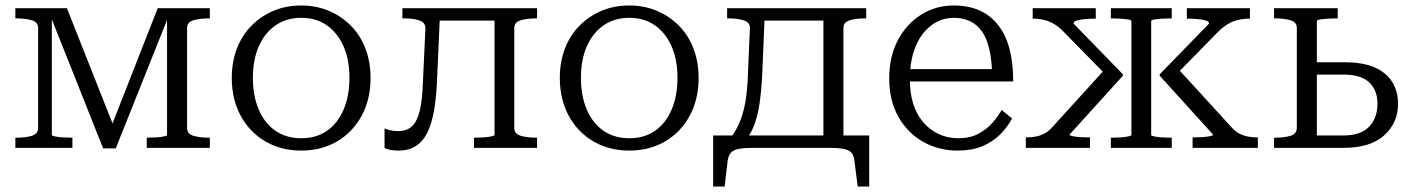

<svg xmlns="http://www.w3.org/2000/svg" viewBox="-20 -539 5138 700"><path d="M224 -509 401 -62 380 -63 555 -509H745V-472H743Q708 -472 685 -465Q662 -458 662 -437V-73Q662 -51 685 -44Q708 -37 743 -37H745V0H515V-37H517Q531 -37 548 -38Q565 -39 577 -41.5Q589 -44 589 -47V-493L599 -491L402 2H356L160 -491L169 -493V-47Q169 -44 181 -41.5Q193 -39 210 -38Q227 -37 241 -37H244V0H36V-37H38Q74 -37 96.5 -44Q119 -51 119 -73V-437Q119 -458 96.5 -465Q74 -472 38 -472H36V-509Z M1331 -255Q1331 -177 1298.5 -117Q1266 -57 1209 -23.5Q1152 10 1078 10Q1005 10 947.5 -23.5Q890 -57 857.5 -117Q825 -177 825 -255Q825 -313 843.5 -361.5Q862 -410 896.5 -445Q931 -480 977 -499.5Q1023 -519 1078 -519Q1133 -519 1179 -499.5Q1225 -480 1259.5 -445Q1294 -410 1312.5 -361.5Q1331 -313 1331 -255ZM902 -255Q902 -189 923.5 -139Q945 -89 984.5 -62Q1024 -35 1078 -35Q1133 -35 1172 -62Q1211 -89 1232.5 -139Q1254 -189 1254 -255Q1254 -321 1232.5 -370Q1211 -419 1172 -446.5Q1133 -474 1078 -474Q1024 -474 984.5 -446.5Q945 -419 923.5 -370Q902 -321 902 -255Z M1522 -242 1531 -436Q1531 -457 1509 -464.5Q1487 -472 1451 -472H1447V-509H1585L1573 -239Q1569 -150 1553 -95Q1537 -40 1507.5 -15Q1478 10 1434 10Q1418 10 1403.5 7.5Q1389 5 1382 0V-71Q1387 -68 1400.5 -64.5Q1414 -61 1432 -61Q1463 -61 1482 -78.5Q1501 -96 1510.5 -136Q1520 -176 1522 -242ZM1783 -47V-509H1938V-472H1936Q1901 -472 1878 -465Q1855 -458 1855 -437V-73Q1855 -51 1878 -44Q1901 -37 1936 -37H1938V0H1708V-37H1710Q1724 -37 1741 -38Q1758 -39 1770.5 -41.5Q1783 -44 1783 -47ZM1551 -464V-509H1821V-464Z M2527 -255Q2527 -177 2494.5 -117Q2462 -57 2405 -23.5Q2348 10 2274 10Q2201 10 2143.5 -23.5Q2086 -57 2053.5 -117Q2021 -177 2021 -255Q2021 -313 2039.5 -361.5Q2058 -410 2092.5 -445Q2127 -480 2173 -499.5Q2219 -519 2274 -519Q2329 -519 2375 -499.5Q2421 -480 2455.5 -445Q2490 -410 2508.5 -361.5Q2527 -313 2527 -255ZM2098 -255Q2098 -189 2119.5 -139Q2141 -89 2180.5 -62Q2220 -35 2274 -35Q2329 -35 2368 -62Q2407 -89 2428.5 -139Q2450 -189 2450 -255Q2450 -321 2428.5 -370Q2407 -419 2368 -446.5Q2329 -474 2274 -474Q2220 -474 2180.5 -446.5Q2141 -419 2119.5 -370Q2098 -321 2098 -255Z M2982 -4V-509H3138V-472H3136Q3112 -472 3094 -469Q3076 -466 3065.5 -459Q3055 -452 3055 -437V-4ZM2743 -464V-509H3021V-464ZM3095 46Q3093 27 3083.5 17Q3074 7 3054 3.5Q3034 0 3002 0H2727Q2695 0 2675 3.5Q2655 7 2645.5 17Q2636 27 2633 46L2622 141H2580V-45H3149V141H3107ZM2707 -272 2714 -436Q2715 -457 2692.5 -464.5Q2670 -472 2635 -472H2631V-509H2769L2759 -269Q2756 -206 2749 -160.5Q2742 -115 2729.5 -82.5Q2717 -50 2698 -27H2637Q2660 -56 2674.5 -88.5Q2689 -121 2697 -164.5Q2705 -208 2707 -272Z M3297 -251Q3297 -199 3310 -159Q3323 -119 3347.5 -91.5Q3372 -64 3404 -49.5Q3436 -35 3474 -35Q3517 -35 3547.5 -51.5Q3578 -68 3598.5 -91.5Q3619 -115 3632 -138L3670 -107Q3652 -74 3625 -47.5Q3598 -21 3560.5 -5.5Q3523 10 3472 10Q3402 10 3345.5 -22Q3289 -54 3255.5 -113Q3222 -172 3222 -253Q3222 -332 3253 -391.5Q3284 -451 3337.5 -485Q3391 -519 3457 -519Q3510 -519 3550 -501.5Q3590 -484 3618 -449Q3646 -414 3660 -362.5Q3674 -311 3674 -242H3278V-287H3621L3597 -268Q3596 -320 3587 -359Q3578 -398 3561 -423Q3544 -448 3518 -461Q3492 -474 3457 -474Q3423 -474 3394 -458.5Q3365 -443 3343 -414Q3321 -385 3309 -343.5Q3297 -302 3297 -251Z M4566 0H4328V-38H4332Q4346 -38 4362.5 -39Q4379 -40 4391 -42.5Q4403 -45 4403 -48L4208 -263V-268L4388 -453Q4388 -461 4375.5 -464.5Q4363 -468 4345 -469.5Q4327 -471 4312 -471H4307V-509H4537V-471H4535Q4515 -471 4495 -466.5Q4475 -462 4457 -451.5Q4439 -441 4421 -423L4264 -263L4268 -296L4469 -76Q4483 -60 4498.5 -52Q4514 -44 4530.5 -41Q4547 -38 4564 -38H4566ZM3720 0V-38H3722Q3739 -38 3755.5 -41Q3772 -44 3787.5 -52Q3803 -60 3817 -76L4017 -296L4015 -263L3858 -423Q3841 -441 3823 -451.5Q3805 -462 3786 -466.5Q3767 -471 3747 -471H3745V-509H3975V-471H3970Q3955 -471 3937.5 -469.5Q3920 -468 3907 -464.5Q3894 -461 3894 -453L4074 -268V-263L3879 -48Q3879 -45 3891 -42.5Q3903 -40 3920 -39Q3937 -38 3950 -38H3954V0ZM4030 -472V-509H4252V-472H4249Q4235 -472 4218 -471Q4201 -470 4189 -468Q4177 -466 4177 -462V-47Q4177 -44 4189 -41.5Q4201 -39 4218 -38Q4235 -37 4249 -37H4252V0H4030V-37H4033Q4047 -37 4064 -38Q4081 -39 4093 -41.5Q4105 -44 4105 -47V-462Q4105 -466 4093 -468Q4081 -470 4064 -471Q4047 -472 4033 -472Z M4781 -45H4877Q4941 -45 4971.5 -77Q5002 -109 5002 -161Q5002 -211 4971.5 -239Q4941 -267 4880 -267H4761V-312H4883Q4979 -312 5028 -271.5Q5077 -231 5077 -161Q5077 -91 5026.5 -45.5Q4976 0 4879 0H4625V-37H4627Q4663 -37 4685.5 -44Q4708 -51 4708 -73V-437Q4708 -458 4685.5 -465Q4663 -472 4627 -472H4625V-509H4857V-472H4853Q4839 -472 4822 -471Q4805 -470 4793 -468Q4781 -466 4781 -462Z"/></svg>

Font: Roboto Serif 36pt Light
Style: Regular
Weight: 300
Designer: Greg Gazdowicz
Foundry: Commercial Type
Version: Version 1.008